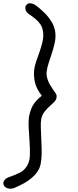

<svg xmlns="http://www.w3.org/2000/svg" viewBox="-40 -792 475 1171"><path d="M305 -198Q303 -184 293 -173Q283 -162 269 -150Q245 -129 230 -108.5Q215 -88 211 -63Q208 -45 209 -16.5Q210 12 211.5 46.5Q213 81 214 116Q215 151 212 181.5Q209 212 200 234Q186 264 159 288Q132 312 102 328Q72 344 50 353Q29 363 7.5 356.5Q-14 350 -18 334Q-23 319 -12.5 306.5Q-2 294 15 288Q50 277 82.5 260Q115 243 131 208Q142 185 142.5 147.5Q143 110 140 68Q137 26 135 -12Q133 -50 136 -73Q142 -113 158 -144.5Q174 -176 215 -208Q183 -250 174 -286Q165 -322 168 -362Q170 -386 180 -415Q190 -444 201 -475Q212 -506 219 -536.5Q226 -567 223 -594Q220 -624 206.5 -643.5Q193 -663 174.5 -678Q156 -693 135 -707Q119 -718 115.5 -734.5Q112 -751 121 -762Q132 -775 150 -771.5Q168 -768 184 -755Q204 -740 228.5 -716.5Q253 -693 272.5 -662.5Q292 -632 297 -597Q301 -567 294.5 -534.5Q288 -502 277 -469.5Q266 -437 256.5 -407Q247 -377 244 -351Q243 -327 252 -302.5Q261 -278 280 -251Q291 -234 299 -223.5Q307 -213 305 -198Z"/></svg>

Font: Edu NSW ACT Foundation Medium
Style: Regular
Weight: 500
Version: Version 1.003